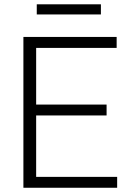

<svg xmlns="http://www.w3.org/2000/svg" viewBox="-20 -885 609 905"><path d="M532.2 -51.3V0H90.3V-710.9H529.8V-659.2H150.4V-392.1H482.4V-340.8H150.4V-51.3ZM455.6 -864.7V-816.9H153.3V-864.7Z"/></svg>

Font: Vazirmatn RD ExtraLight
Style: Regular
Weight: 200
Designer: Saber Rastikerdar
Foundry: Saber Rastikerdar
Version: Version 32.102